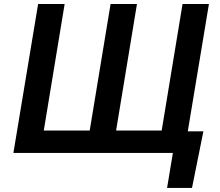

<svg xmlns="http://www.w3.org/2000/svg" viewBox="-20 -747 1076 938"><path d="M973.7 -105.5H897.4L1000.7 -727.3H871.8L769.9 -109.4H547.2L649.1 -727.3H520.2L418.3 -109.4H193.9L295.8 -727.3H166.2L45.5 0H824.6L796.2 171.2H918Z"/></svg>

Font: Margiela Sans Semi Bold
Style: Italic
Weight: 600
Italic angle: -9.39999°
Designer: Stefan Endress, Andreas Faust
Version: Version 1.100;FEAKit 1.0